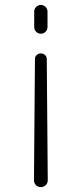

<svg xmlns="http://www.w3.org/2000/svg" viewBox="-20 -540 332 780"><path d="M118 192 122 -300Q122 -310 129 -316.5Q136 -323 146 -323Q156 -323 163 -316.5Q170 -310 170 -300L174 192Q174 204 166 212Q158 220 146 220Q134 220 126 212Q118 204 118 192ZM119 -430V-493Q119 -504 127 -512Q135 -520 146 -520Q157 -520 165 -512Q173 -504 173 -493V-430Q173 -419 165 -411Q157 -403 146 -403Q135 -403 127 -411Q119 -419 119 -430Z"/></svg>

Font: Rounded Mplus 1c Light
Style: Regular
Weight: 300
Version: Version 1.059.20150529